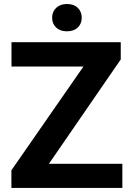

<svg xmlns="http://www.w3.org/2000/svg" viewBox="-20 -917 646 937"><path d="M35.6 0ZM218.8 -117.7H577.1V0H35.6V-85.9L387.2 -592.3H36.1V-710.9H569.3V-627ZM306.6 -897.5Q340.3 -897.5 359.6 -878.7Q378.9 -859.9 378.9 -830.6Q378.9 -801.3 359.6 -782.7Q340.3 -764.2 306.6 -764.2Q273.4 -764.2 253.9 -782.7Q234.4 -801.3 234.4 -830.6Q234.4 -859.9 254.2 -878.7Q273.9 -897.5 306.6 -897.5Z"/></svg>

Font: Roboto
Style: Bold
Weight: 700
Designer: Google
Version: Version 2.134; 2016; ttfautohint (v1.6)